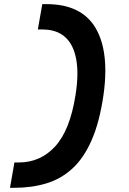

<svg xmlns="http://www.w3.org/2000/svg" viewBox="-20 -811 626 929"><path d="M28.3 97.7 49.8 -24.9H70.8Q175.8 -24.9 247.1 -102.8Q318.4 -180.7 345.2 -349.6Q354.5 -407.2 354.5 -455.1Q354.5 -533.2 329.6 -585Q289.1 -668.5 184.1 -668.5H163.1L184.6 -791H205.6Q373.5 -791 442.4 -675.8Q489.7 -595.7 489.7 -469.7Q489.7 -414.1 480.5 -349.6Q461.4 -219.2 423.3 -132.6Q385.3 -45.9 330.1 4.6Q274.9 55.2 204.1 76.4Q133.3 97.7 49.3 97.7Z"/></svg>

Font: CaskaydiaCove NFP
Style: Bold Italic
Weight: 700
Italic angle: -10°
Designer: Aaron Bell
Foundry: Saja Typeworks
Version: Version 2111.001; VTT 6.35;Nerd Fonts 3.1.1